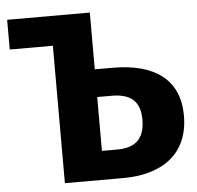

<svg xmlns="http://www.w3.org/2000/svg" viewBox="-53 -802 880 856"><g transform="rotate(-5 387.0 -374.0)"><path d="M460 -494H380V-748H10V-615H203V0H464C635 0 758 -79 758 -254C758 -416 647 -494 460 -494ZM449 -129H380V-370H445C532 -370 572 -332 572 -252C572 -164 527 -129 449 -129Z"/></g></svg>

Font: Glow Sans SC Normal ExtraBold
Style: Regular
Weight: 800
Designer: Ryoko NISHIZUKA (kana, bopomofo & ideographs); Paul D. Hunt (Latin, Greek & Cyrillic); Sandoll Communications, Soo-young
Version: Version 0.93